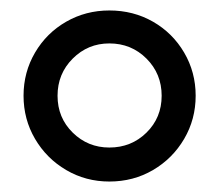

<svg xmlns="http://www.w3.org/2000/svg" viewBox="-20 -828 419 367"><path d="M25 -645Q25 -690 47 -727.5Q69 -765 106.5 -786.5Q144 -808 189 -808Q235 -808 272.5 -786.5Q310 -765 332 -727.5Q354 -690 354 -645Q354 -600 332 -562.5Q310 -525 272.5 -503Q235 -481 189 -481Q144 -481 106.5 -503Q69 -525 47 -562.5Q25 -600 25 -645ZM289 -645Q289 -687 260 -716Q231 -745 189 -745Q148 -745 119 -716Q90 -687 90 -645Q90 -603 119 -574.5Q148 -546 189 -546Q231 -546 260 -574.5Q289 -603 289 -645Z"/></svg>

Font: Amber EN Medium
Style: Regular
Weight: 500
Designer: Jeremy Tribby
Foundry: Tribby Type Co.
Version: Version 1.403 November 24, 2021